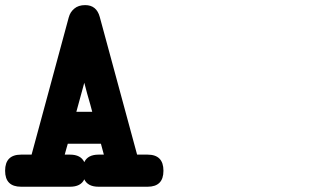

<svg xmlns="http://www.w3.org/2000/svg" viewBox="-21 -667 1246 733"><path d="M355.5 45.9Q314 45.9 300.8 17.6Q287.6 45.9 246.1 45.9H59.6Q-1.5 45.9 -1.5 -15.1Q-1.5 -76.7 59.6 -76.7H99.6Q135.3 -208.5 170.7 -339.1Q206.1 -469.7 241.7 -601.6V-601.1Q246.6 -620.6 262.5 -634Q278.3 -647.5 304.2 -647.5Q347.7 -647.5 359.9 -602.1L502.4 -76.7H542.5Q603 -76.7 603 -15.1Q603 45.9 542.5 45.9ZM375.5 -76.7Q373 -85.4 370.4 -95.5Q367.7 -105.5 364.3 -118.2H237.8Q235.4 -109.9 232.9 -101.3Q230.5 -92.8 226.1 -76.7H246.1Q287.6 -76.7 300.8 -47.9Q314 -76.7 355.5 -76.7ZM331.1 -240.2Q326.7 -257.3 324 -266.8Q321.3 -276.4 318.4 -286.4Q315.4 -296.4 311.5 -310.5Q307.6 -324.7 300.8 -351.1Q293.9 -325.2 286.6 -299.1Q279.3 -272.9 270.5 -240.2Z"/></svg>

Font: Erica Type
Style: Bold Italic
Weight: 700
Monospace: yes
Designer: Peter Wiegel
Foundry: Peter Wiegel
Version: Version 1.000 2010 initial release